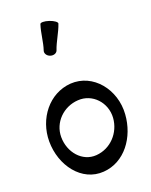

<svg xmlns="http://www.w3.org/2000/svg" viewBox="-181 -1080 949 1204"><g transform="rotate(-20 293.5 -478.5)"><path d="M278 -787C296 -841 329 -888 347 -942C350 -951 329 -967 299 -977C269 -987 243 -987 240 -978C222 -924 220 -866 202 -813C197 -796 209 -777 230 -770C251 -763 272 -771 278 -787ZM297 28C440 18 536 -115 546 -264C558 -427 442 -572 289 -562C143 -551 40 -418 40 -267C40 -105 148 39 297 28ZM120 -267C120 -364 199 -442 297 -448C395 -455 474 -370 467 -269C460 -172 386 -92 289 -85C193 -78 120 -165 120 -267Z"/></g></svg>

Font: Nupuram SemiBold
Style: Regular
Weight: 600
Designer: Santhosh Thottingal (santhosh.thottingal@gmail.com)
Foundry: SMC
Version: Version 1.000